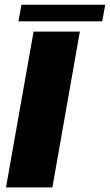

<svg xmlns="http://www.w3.org/2000/svg" viewBox="-20 -812 476 832"><path d="M6 0H207L326 -675H125.5ZM60 -719.5H423L436 -791.5H73Z"/></svg>

Font: Anybody UltraCondensed Thin ExtraBold
Style: Italic
Weight: 800
Italic angle: -10°
Version: Version 1.111